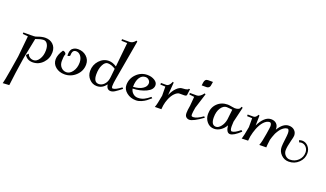

<svg xmlns="http://www.w3.org/2000/svg" viewBox="-100 -1045 3145 1851"><g transform="rotate(20 1473.0 -120.0)"><path d="M-23.4 293 -20.5 284.2Q-15.6 272.5 6.3 143.1Q28.3 13.7 29.3 1L50.8 -213.9L-2.9 -218.8V-234.4H69.3Q115.2 -234.4 122.1 -237.3L133.8 -241.2Q181.6 -258.8 214.8 -258.8Q264.6 -258.8 295.4 -229Q326.2 -199.2 326.2 -150.4Q326.2 -85.9 282.7 -40Q239.3 5.9 177.7 5.9Q122.1 5.9 94.7 -39.1L117.2 -60.5Q121.1 -42 138.2 -29.3Q155.3 -16.6 179.7 -16.6Q211.9 -16.6 236.3 -54.2Q260.7 -91.8 260.7 -146.5Q260.7 -186.5 245.6 -210Q230.5 -233.4 207 -233.4Q178.7 -233.4 126 -213.9Q114.3 -159.2 96.7 -66.4L91.8 -43.9L83 2.9Q75.2 47.9 60.5 153.8Q45.9 259.8 43.9 284.2L43 289.1Z M377.9 -98.6Q377.9 -143.6 416 -200.2Q429.7 -200.2 439.5 -191.9Q449.2 -183.6 449.2 -175.8Q449.2 -174.8 449.2 -173.8Q439.5 -151.4 439.5 -102.5Q439.5 -63.5 461.9 -39.6Q484.4 -15.6 516.6 -15.6Q551.8 -15.6 579.1 -53.7Q606.4 -91.8 606.4 -146.5Q606.4 -186.5 586.4 -212.4Q566.4 -238.3 538.1 -238.3Q527.3 -238.3 519.5 -234.4Q499 -224.6 499 -182.6Q499 -176.8 492.2 -172.9Q485.4 -168.9 476.6 -168.9H472.7V-188.5Q472.7 -236.3 508.8 -254.9Q526.4 -263.7 548.8 -263.7Q601.6 -263.7 636.7 -231.4Q671.9 -199.2 671.9 -150.4Q671.9 -84 622.6 -37.1Q573.2 9.8 505.9 9.8Q452.1 9.8 415 -20.5Q377.9 -50.8 377.9 -98.6Z M795.9 -96.7Q795.9 -15.6 848.6 -15.6Q878.9 -15.6 902.3 -39.1Q925.8 -62.5 932.6 -99.6L935.5 -120.1L944.3 -206.1Q903.3 -233.4 864.3 -233.4Q836.9 -233.4 816.4 -194.3Q795.9 -155.3 795.9 -96.7ZM728.5 -106.4Q728.5 -168.9 769.5 -213.9Q810.5 -258.8 867.2 -258.8Q906.2 -258.8 947.3 -231.4L972.7 -480.5L913.1 -482.4V-499H989.3Q1021.5 -499 1045.9 -529.3L1048.8 -533.2L1059.6 -527.3L988.3 -119.1Q979.5 -69.3 979.5 -43.9Q979.5 -20.5 991.2 -20.5Q1018.6 -20.5 1076.2 -63.5L1086.9 -51.8Q1045.9 -19.5 1022.9 -4.9Q1000 9.8 979.5 9.8Q939.5 9.8 931.6 -42Q895.5 9.8 837.9 9.8Q793 9.8 760.7 -24.4Q728.5 -58.6 728.5 -106.4Z M1169.9 -103.5Q1230.5 -106.4 1266.1 -129.9Q1301.8 -153.3 1301.8 -186.5Q1301.8 -205.1 1287.1 -219.2Q1272.5 -233.4 1252 -233.4Q1214.8 -233.4 1192.4 -198.2Q1169.9 -163.1 1169.9 -103.5ZM1103.5 -98.6Q1103.5 -165 1150.4 -211.9Q1197.3 -258.8 1262.7 -258.8Q1304.7 -258.8 1336.4 -239.3Q1368.2 -219.7 1368.2 -190.4Q1368.2 -145.5 1309.6 -117.2Q1251 -88.9 1171.9 -85.9Q1176.8 -57.6 1198.2 -38.6Q1219.7 -19.5 1248 -19.5Q1282.2 -19.5 1310.1 -32.7Q1337.9 -45.9 1370.1 -73.2L1381.8 -62.5Q1355.5 -40 1337.9 -26.9Q1320.3 -13.7 1293 -2Q1265.6 9.8 1239.3 9.8Q1183.6 9.8 1143.6 -22Q1103.5 -53.7 1103.5 -98.6Z M1410.2 -213.9V-230.5H1464.8Q1492.2 -230.5 1511.7 -274.4L1513.7 -280.3L1524.4 -275.4L1514.6 -144.5Q1535.2 -193.4 1564.9 -222.7Q1594.7 -252 1624 -252Q1638.7 -252 1651.9 -254.4Q1665 -256.8 1672.4 -259.8Q1679.7 -262.7 1679.7 -264.6L1680.7 -269.5H1694.3L1686.5 -208Q1684.6 -195.3 1659.2 -195.3H1613.3Q1591.8 -195.3 1565.9 -169.4Q1540 -143.6 1522.5 -98.6Q1510.7 -69.3 1504.9 -35.2Q1501 -3.9 1501 0V5.9L1433.6 6.8L1436.5 -1Q1446.3 -24.4 1462.9 -119.1L1461.9 -211.9Z M1787.1 -342.8 1791 -373Q1795.9 -411.1 1828.1 -411.1H1877.9L1871.1 -370.1Q1869.1 -358.4 1859.4 -350.6Q1849.6 -342.8 1836.9 -342.8ZM1705.1 -219.7V-235.4H1776.4Q1807.6 -236.3 1837.9 -276.4L1840.8 -280.3L1851.6 -274.4L1802.7 -119.1Q1793.9 -67.4 1793.9 -49.8Q1793.9 -35.2 1797.9 -31.2Q1801.8 -27.3 1815.4 -27.3Q1850.6 -27.3 1912.1 -71.3L1921.9 -59.6Q1826.2 9.8 1787.1 9.8Q1768.6 9.8 1754.4 -2.4Q1740.2 -14.6 1740.2 -43Q1740.2 -71.3 1749 -120.1L1756.8 -213.9Z M2002 -92.8Q2002 -14.6 2051.8 -14.6Q2077.1 -14.6 2101.6 -45.4Q2126 -76.2 2132.8 -120.1L2144.5 -223.6Q2135.7 -223.6 2124 -225.6Q2100.6 -228.5 2085.9 -228.5Q2052.7 -228.5 2027.3 -190.9Q2002 -153.3 2002 -92.8ZM1938.5 -105.5Q1938.5 -171.9 1981 -213.4Q2023.4 -254.9 2087.9 -254.9Q2101.6 -254.9 2132.8 -249Q2154.3 -245.1 2161.1 -245.1Q2182.6 -245.1 2194.8 -250.5Q2207 -255.9 2210.9 -261.7Q2214.8 -267.6 2218.8 -280.3L2232.4 -275.4L2195.3 -119.1Q2193.4 -100.6 2193.4 -73.2Q2193.4 -24.4 2211.9 -24.4Q2241.2 -24.4 2294.9 -69.3L2307.6 -57.6Q2240.2 5.9 2203.1 5.9Q2165 5.9 2157.2 -67.4Q2138.7 -33.2 2106.9 -11.7Q2075.2 9.8 2041 9.8Q1997.1 9.8 1967.8 -23.9Q1938.5 -57.6 1938.5 -105.5Z M2299.8 -213.9V-230.5H2357.4Q2373 -230.5 2382.3 -239.7Q2391.6 -249 2400.4 -264.6L2410.2 -259.8L2408.2 -157.2Q2431.6 -208 2462.9 -236.8Q2494.1 -265.6 2529.3 -265.6Q2564.5 -265.6 2584.5 -245.6Q2604.5 -225.6 2604.5 -192.4V-185.5Q2652.3 -265.6 2711.9 -265.6Q2747.1 -265.6 2769 -245.1Q2791 -224.6 2791 -192.4Q2791 -177.7 2779.3 -135.7Q2761.7 -68.4 2761.7 -32.2Q2761.7 -2.9 2781.7 18.1Q2801.8 39.1 2830.1 39.1Q2879.9 39.1 2914.6 5.4Q2949.2 -28.3 2949.2 -76.2Q2949.2 -108.4 2929.2 -130.4Q2909.2 -152.3 2880.9 -152.3Q2869.1 -152.3 2858.4 -147.5L2849.6 -167Q2866.2 -173.8 2880.9 -173.8Q2917 -173.8 2942.9 -145Q2968.8 -116.2 2968.8 -76.2Q2968.8 -19.5 2926.8 21Q2884.8 61.5 2825.2 61.5Q2779.3 61.5 2746.6 28.8Q2713.9 -3.9 2713.9 -49.8Q2713.9 -77.1 2720.7 -127Q2726.6 -171.9 2726.6 -192.4Q2726.6 -210.9 2721.7 -222.7Q2716.8 -234.4 2708 -234.4Q2690.4 -234.4 2673.8 -223.6Q2657.2 -212.9 2646.5 -201.2Q2635.7 -189.5 2624.5 -171.4Q2613.3 -153.3 2610.8 -147.9Q2608.4 -142.6 2605.5 -134.8Q2593.8 -107.4 2585 -75.2Q2577.1 -16.6 2577.1 0V5.9L2504.9 6.8L2507.8 -1Q2520.5 -33.2 2534.2 -120.1L2542 -171.9Q2544.9 -185.5 2544.9 -197.3Q2544.9 -214.8 2539.6 -224.6Q2534.2 -234.4 2526.4 -234.4Q2495.1 -234.4 2466.8 -204.1Q2438.5 -173.8 2418.9 -123Q2404.3 -85 2395.5 -41Q2392.6 -18.6 2390.6 0L2389.6 4.9L2324.2 6.8L2327.1 -1Q2335 -20.5 2352.5 -120.1V-211.9Z"/></g></svg>

Font: Kleymisska
Style: Regular
Weight: 500
Italic angle: -8°
Designer: gluk
Foundry: gluk
Version: Version 0.298